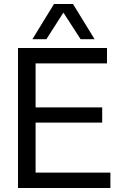

<svg xmlns="http://www.w3.org/2000/svg" viewBox="-20 -940 598 960"><path d="M70 0V-700H515V-623H158V-403H491V-327H158V-77H532V0ZM142 -744 250 -920H345L453 -744H383L297 -877L212 -744Z"/></svg>

Font: Georama
Style: Regular
Weight: 400
Designer: Jean-Baptiste Levee
Foundry: Production Type
Version: Version 1.000